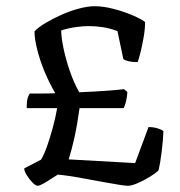

<svg xmlns="http://www.w3.org/2000/svg" viewBox="-20 -598 580 618"><path d="M101 0Q95 0 85 -10Q75 -20 66.5 -33.5Q58 -47 58 -56L112 -84Q121 -98 131 -126Q141 -154 150 -187.5Q159 -221 164 -250H66Q66 -273 69.5 -284Q73 -295 77 -297Q96 -297 117 -297Q138 -297 158 -298Q138 -332 123 -368.5Q108 -405 99.5 -439.5Q91 -474 91 -497Q103 -510 126.5 -524Q150 -538 178 -550.5Q206 -563 234.5 -570.5Q263 -578 284 -578Q313 -578 347 -569Q381 -560 408.5 -548Q436 -536 447 -527Q447 -505 442.5 -479Q438 -453 432.5 -430.5Q427 -408 423 -398Q406 -398 393.5 -401Q381 -404 377 -408L358 -498Q334 -507 311 -510.5Q288 -514 267 -514Q248 -514 229 -511.5Q210 -509 196 -505.5Q182 -502 177 -500Q177 -479 184 -444.5Q191 -410 204 -371.5Q217 -333 235 -301Q264 -302 286.5 -303.5Q309 -305 331 -306.5Q353 -308 379 -311L390 -302Q389 -285 385.5 -271Q382 -257 378 -250H236Q229 -198 220 -157Q211 -116 201 -85L415 -73L458 -189Q474 -189 487 -185Q500 -181 506 -176Q505 -148 500.5 -110.5Q496 -73 490 -49Q479 -39 460 -27.5Q441 -16 422 -8Q403 0 392 0Q383 0 362 -3.5Q341 -7 313 -12Q285 -17 256 -22.5Q227 -28 203 -31.5Q179 -35 166 -36Q159 -32 145.5 -23Q132 -14 119.5 -7Q107 0 101 0Z"/></svg>

Font: Texturina Medium 12pt
Style: Regular
Weight: 400
Version: Version 1.002